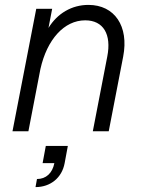

<svg xmlns="http://www.w3.org/2000/svg" viewBox="-20 -536 587 784"><path d="M418 -305 359 0H424L483 -305C507 -429 448 -516 341 -516C273 -516 214 -481 178 -422L193 -500H128L31 0H96L145 -254C172 -375 242 -453 328 -453C402 -453 436 -396 418 -305ZM131 195 125 228C186 228 233 190 244 130L257 60H167L154 130H202C194 171 168 195 131 195Z"/></svg>

Font: Uncut Sans Book Italic
Style: Regular
Weight: 350
Italic angle: -11°
Designer: Kasper Nordkvist
Foundry: UNCUT.wtf
Version: Version 1.304;Glyphs 3.2 (3246)